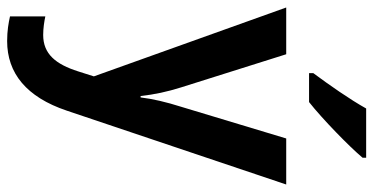

<svg xmlns="http://www.w3.org/2000/svg" viewBox="-274 -532 1046 538"><g transform="rotate(90 249.0 -263.0)"><path d="M422 -756V-766H284C259 -721 217 -661 185 -618V-606H266C313 -643 391 -719 422 -756ZM1 -542 194 -3 180 41C160 104 131 139 78 139C59 139 40 136 26 133V232C44 236 66 240 95 240C185 240 252 186 290 73L497 -542H368L279 -247C266 -206 257 -168 253 -134H249C245 -172 237 -209 225 -247L132 -542Z"/></g></svg>

Font: Noto Sans Gurmukhi SemiCondensed SemiBold
Style: Regular
Weight: 600
Width: 4
Designer: Jelle Bosma - Monotype Design Team
Foundry: Monotype Imaging Inc.
Version: Version 2.004